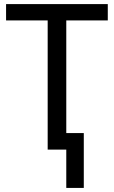

<svg xmlns="http://www.w3.org/2000/svg" viewBox="-20 -734 559 942"><path d="M305.2 -81.1H391.1V188H305.2V0H213.9V-633.8H9.8V-713.9H508.8V-633.8H305.2Z"/></svg>

Font: Genotype
Style: Regular
Weight: 400
Foundry: Ascender Corporation
Version: Version 1.00